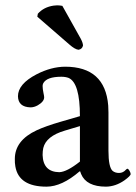

<svg xmlns="http://www.w3.org/2000/svg" viewBox="-20 -696 516 726"><path d="M215.8 -673.8 285.2 -549.8Q293.5 -534.2 293.9 -523.9Q291 -510.3 276.9 -507.8Q263.2 -509.3 242.2 -527.8L121.1 -632.8L123 -644Q145.5 -669.4 183.1 -674.8Q189.9 -675.8 195.8 -675.8Q207 -675.8 215.8 -673.8ZM280.8 -47.9Q213.9 9.8 155.8 9.8Q51.3 9.8 38.1 -66.4Q35.6 -80.1 36.1 -95.2Q36.1 -165 119.1 -203.6Q152.8 -219.2 210 -235.8L282.2 -256.8Q282.2 -382.8 239.3 -401.4Q227.5 -405.8 211.9 -405.8Q157.2 -405.8 143.6 -381.3Q141.1 -376 141.1 -371.1Q141.1 -359.9 144.5 -343.8Q147 -332.5 147 -328.1Q147 -312 123 -297.9Q108.9 -290 95.2 -290Q48.8 -291.5 47.9 -332Q47.9 -378.4 118.2 -415Q173.3 -443.4 226.1 -443.8Q377.4 -443.8 389.2 -296.9Q390.1 -283.7 390.1 -271V-126Q390.1 -64 405.8 -49.8Q415.5 -42 430.2 -42Q445.8 -42 457 -55.2Q460 -57.1 460.9 -58.1Q466.8 -58.1 472.7 -43.9Q474.1 -40 474.1 -38.1Q474.1 -31.2 450.7 -14.2Q417 9.3 380.9 9.8Q306.6 9.8 286.6 -38.1Q284.7 -43.5 283.2 -47.9ZM282.2 -85V-219.2L225.1 -202.1Q154.3 -181.2 143.6 -136.2Q141.1 -124.5 141.1 -109.9Q143.1 -45.9 204.1 -44.9Q232.9 -45.9 282.2 -85Z"/></svg>

Font: Linux Libertine O
Style: Semibold
Weight: 700
Designer: Philipp H. Poll
Foundry: Philipp H. Poll
Version: Version 5.0.0